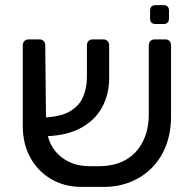

<svg xmlns="http://www.w3.org/2000/svg" viewBox="-20 -725 752 751"><path d="M361 -75Q426 -74 470.5 -99Q515 -124 538.5 -170.5Q562 -217 562 -277V-548Q562 -558 568.5 -564.5Q575 -571 585 -571H627Q637 -571 643 -564.5Q649 -558 649 -548V-270Q649 -206 629 -154.5Q609 -103 572 -66.5Q535 -30 484.5 -11Q434 8 373 6H298Q233 6 181 -24Q129 -54 99 -108Q69 -162 69 -233V-548Q69 -558 75.5 -564.5Q82 -571 92 -571H134Q144 -571 150.5 -564.5Q157 -558 157 -548L160 -253Q160 -167 208 -121Q256 -75 330 -75ZM139 -192 137 -265Q211 -266 250 -287.5Q289 -309 304.5 -345Q320 -381 320 -424V-548Q320 -558 326 -564.5Q332 -571 343 -571H384Q394 -571 400.5 -564.5Q407 -558 407 -548V-420Q407 -355 378 -303Q349 -251 289.5 -221Q230 -191 139 -192ZM589 -631Q567 -631 567 -653V-683Q567 -705 589 -705H619Q641 -705 641 -683V-653Q641 -631 619 -631Z"/></svg>

Font: Rubik Light
Style: Regular
Weight: 400
Version: Version 2.101